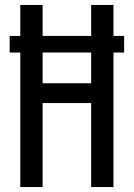

<svg xmlns="http://www.w3.org/2000/svg" viewBox="-20 -755 540 775"><path d="M62 0V-543H19V-610H62V-735H152V-610H348V-735H438V-610H481V-543H438V0H348V-339H152V0ZM348 -419V-543H152V-419Z"/></svg>

Font: Iosevka Fixed Medium
Style: Regular
Weight: 500
Monospace: yes
Designer: Belleve Invis
Foundry: Belleve Invis
Version: Version 32.3.0